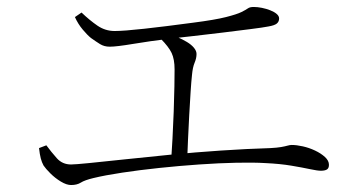

<svg xmlns="http://www.w3.org/2000/svg" viewBox="-20 -637 1040 551"><path d="M750 -561Q735 -558 699 -553.5Q663 -549 619 -543.5Q575 -538 534 -533.5Q493 -529 467 -526Q410 -519 362 -511Q314 -503 295 -503Q279 -503 267 -510.5Q255 -518 241 -528Q231 -536 217.5 -552Q204 -568 195 -588L214 -601Q237 -579 259.5 -563.5Q282 -548 309 -548Q335 -548 394 -554.5Q453 -561 535 -572Q597 -580 628.5 -588Q660 -596 673 -602.5Q686 -609 691.5 -613Q697 -617 708 -617Q719 -617 731.5 -614.5Q744 -612 755.5 -607.5Q767 -603 774 -597Q781 -591 781 -584Q781 -575 774.5 -569.5Q768 -564 750 -561ZM459 -543Q474 -537 489 -530.5Q504 -524 516.5 -516.5Q529 -509 536.5 -500Q544 -491 544 -482Q544 -470 538.5 -457Q533 -444 531 -422Q529 -404 527 -373Q525 -342 523 -306Q521 -270 519.5 -235Q518 -200 517 -173H471Q473 -201 475 -239Q477 -277 478.5 -316.5Q480 -356 480.5 -389Q481 -422 481 -438Q481 -467 472.5 -485Q464 -503 441 -526ZM92 -212 113 -220Q127 -201 143 -183Q159 -165 184 -165Q195 -165 235.5 -169Q276 -173 336.5 -179.5Q397 -186 468.5 -193Q540 -200 614.5 -205Q689 -210 756 -212Q775 -213 786.5 -215Q798 -217 805 -219Q812 -221 817 -221Q831 -221 849 -217Q867 -213 884 -205Q901 -197 912.5 -186.5Q924 -176 924 -164Q924 -154 918 -150.5Q912 -147 901 -147Q891 -147 870 -151.5Q849 -156 816.5 -161.5Q784 -167 741 -169Q708 -171 658.5 -170Q609 -169 551.5 -165Q494 -161 437 -155Q380 -149 330.5 -141.5Q281 -134 248 -126Q223 -120 212 -113Q201 -106 184 -106Q171 -106 154.5 -116Q138 -126 124.5 -139.5Q111 -153 105 -162Q100 -171 97 -182.5Q94 -194 92 -212Z"/></svg>

Font: Noto Serif KR
Style: Regular
Weight: 200
Designer: Ryoko NISHIZUKA 西塚涼子 (kana & ideographs); Frank Grießhammer (Latin, Greek & Cyrillic); Wenlong ZHANG 张文龙 (bopomofo); San
Foundry: Adobe
Version: Version 2.001;hotconv 1.1.0;makeotfexe 2.6.0